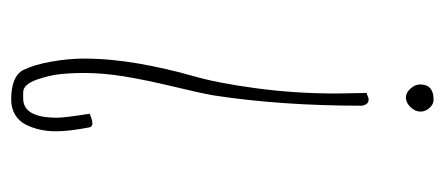

<svg xmlns="http://www.w3.org/2000/svg" viewBox="-251 -560 814 352"><g transform="rotate(-90 156.0 -384.0)"><path d="M106 -621.6Q111.3 -621.6 123.5 -626.5Q116.2 -672.4 116.2 -686.5Q116.2 -748.5 151.4 -748.5H162.6Q177.2 -748.5 186 -723.6Q193.8 -701.2 196 -681.2Q198.2 -661.1 198.2 -636.2Q198.2 -602.5 192.1 -564.5Q186 -526.4 173.3 -473.1Q161.6 -424.8 157.2 -399.9Q138.2 -276.9 138.2 -127Q140.6 -115.2 149.4 -115.2Q153.3 -115.2 160.2 -118.7Q160.6 -119.1 161.6 -118.2L160.6 -174.3Q160.6 -250.5 170.2 -321.5Q179.7 -392.6 192.9 -438Q206.5 -485.4 215.6 -537.6Q224.6 -589.8 224.6 -637.2Q224.6 -665.5 219 -697Q213.4 -728.5 203.6 -748.5Q191.9 -770.5 149.4 -770.5Q133.8 -770.5 121.8 -763.4Q109.9 -756.3 103.5 -743.7Q91.3 -719.2 91.3 -688.5Q91.3 -664.1 98.6 -626.5Q100.1 -621.6 106 -621.6ZM149.4 3.9Q177.2 3.9 177.2 -21Q177.2 -29.8 169.7 -38.3Q162.1 -46.9 153.3 -46.9Q143.6 -46.9 135.5 -38.3Q127.4 -29.8 127.4 -20Q127.4 -11.2 134 -3.7Q140.6 3.9 149.4 3.9Z"/></g></svg>

Font: Amatica SC
Style: Regular
Weight: 400
Version: Version 2.000